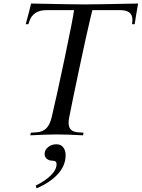

<svg xmlns="http://www.w3.org/2000/svg" viewBox="-20 -752 788 1067"><path d="M148.4 0 151.4 -14.6 182.1 -16.6Q217.3 -18.6 237.3 -38.8Q257.3 -59.1 267.1 -100.1Q293.5 -210 339.6 -429.7Q385.7 -649.4 391.6 -695.8H239.7Q162.6 -695.8 142.1 -631.3L137.7 -617.7H123Q143.1 -689.9 152.8 -732.4Q389.2 -727.5 449.2 -727.5Q509.8 -727.5 747.6 -732.4Q737.3 -677.2 728.5 -617.7H713.9L715.3 -631.3Q715.8 -635.3 715.8 -642.6Q715.8 -669.4 698.7 -682.6Q681.6 -695.8 645 -695.8H493.2Q492.7 -693.4 478 -632.3Q459.5 -554.7 420.7 -371.6Q381.8 -188.5 364.7 -100.1Q361.3 -84.5 361.3 -69.8Q361.3 -43.9 374.3 -31.2Q387.2 -18.6 414.6 -16.6L444.3 -14.6L441.4 0Q348.6 -4.9 295.9 -4.9Q242.7 -4.9 148.4 0ZM183.1 294.9 178.7 279.3Q231.4 253.4 262.9 222.2Q294.4 190.9 294.4 160.2Q294.4 141.1 273.4 141.1Q252.9 141.1 240.5 130.9Q228 120.6 228 104Q228 81.1 247.6 65.4Q267.1 49.8 293 49.8Q318.8 49.8 331.8 67.4Q344.7 85 344.7 110.8Q344.7 167 302.7 214.1Q260.7 261.2 183.1 294.9Z"/></svg>

Font: Flanker
Style: Italic
Weight: 400
Italic angle: -12°
Designer: Flanker
Version: Version 2.027